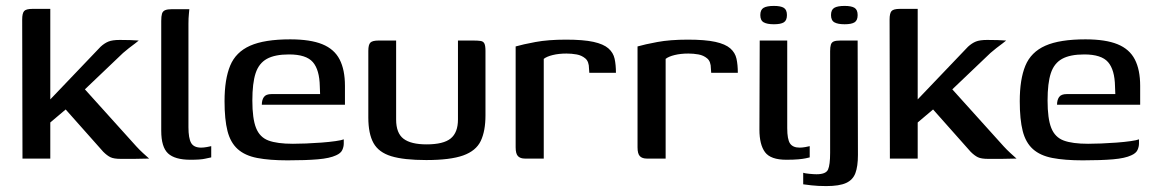

<svg xmlns="http://www.w3.org/2000/svg" viewBox="-20 -536 3906 649"><path d="M56 0 55 -470Q55 -491 61.5 -498.5Q68 -506 90 -506H150V-200L320 -378Q333 -390 346.5 -395.5Q360 -401 385 -401Q404 -401 420 -400.5Q436 -400 449 -399Q446 -396 436.5 -389Q427 -382 416 -373.5Q405 -365 396 -357L267 -234L441 -41Q452 -29 463 -19Q474 -9 484 0Q459 1 433.5 1Q408 1 388 1Q365 1 353.5 -4.5Q342 -10 329 -23L202 -166L150 -122V0Z M624 4Q571 4 548 -17.5Q525 -39 525 -94V-465Q525 -481 527.5 -489.5Q530 -498 538 -501.5Q546 -505 562 -505H620Q620 -503 618.5 -489Q617 -475 617 -456V-106Q617 -69 626 -53Q635 -37 660 -37Q668 -37 679.5 -39Q691 -41 694 -42V-4Q688 -3 673 0.5Q658 4 624 4Z M952 6Q891 6 849.5 -2Q808 -10 783.5 -32Q759 -54 749 -93Q739 -132 739 -194Q739 -268 758 -314Q777 -360 825.5 -381.5Q874 -403 961 -403Q1029 -403 1069.5 -386.5Q1110 -370 1128 -335Q1146 -300 1146 -246V-182H865Q865 -198 872 -208Q879 -218 898 -218H1062L1061 -244Q1060 -300 1037.5 -326Q1015 -352 957 -352Q909 -352 882 -337Q855 -322 844 -288.5Q833 -255 833 -196Q833 -135 845.5 -103.5Q858 -72 887.5 -61Q917 -50 970 -50Q989 -50 1014.5 -51Q1040 -52 1066.5 -54Q1093 -56 1114 -59Q1135 -62 1142 -65V-51Q1142 -40 1137 -29Q1132 -18 1116 -11Q1095 -1 1054.5 2.5Q1014 6 952 6Z M1319 -399V-132Q1319 -86 1344 -67Q1369 -48 1422 -48Q1479 -48 1503.5 -68Q1528 -88 1528 -132V-399Q1529 -399 1536.5 -399Q1544 -399 1553 -399Q1562 -399 1570 -399Q1578 -399 1580 -399Q1596 -399 1605 -397.5Q1614 -396 1617.5 -388.5Q1621 -381 1621 -364V-146Q1621 -93 1605 -59.5Q1589 -26 1545.5 -10.5Q1502 5 1421 5Q1345 5 1302.5 -8Q1260 -21 1242.5 -52.5Q1225 -84 1225 -139V-364Q1225 -385 1232 -392Q1239 -399 1260 -399Q1275 -399 1289.5 -399Q1304 -399 1319 -399Z M1818 0H1754Q1739 0 1731 -8Q1723 -16 1723 -38V-379Q1747 -386 1790 -394Q1833 -402 1893 -402Q1952 -402 1986 -394.5Q2020 -387 2036.5 -372.5Q2053 -358 2057.5 -337.5Q2062 -317 2062 -290H1972L1971 -304Q1971 -328 1958.5 -338.5Q1946 -349 1929 -352Q1912 -355 1895 -355Q1869 -355 1848.5 -350Q1828 -345 1818 -337Z M2230 0H2166Q2151 0 2143 -8Q2135 -16 2135 -38V-379Q2159 -386 2202 -394Q2245 -402 2305 -402Q2364 -402 2398 -394.5Q2432 -387 2448.5 -372.5Q2465 -358 2469.5 -337.5Q2474 -317 2474 -290H2384L2383 -304Q2383 -328 2370.5 -338.5Q2358 -349 2341 -352Q2324 -355 2307 -355Q2281 -355 2260.5 -350Q2240 -345 2230 -337Z M2638 4Q2585 4 2566 -21.5Q2547 -47 2547 -98L2548 -399H2641V-103Q2641 -65 2650.5 -51Q2660 -37 2683 -37Q2692 -37 2703 -39Q2714 -41 2717 -42V-4Q2713 -3 2704 -1Q2695 1 2679 2.5Q2663 4 2638 4ZM2596 -454Q2573 -454 2561.5 -460.5Q2550 -467 2550 -485Q2550 -503 2561 -509.5Q2572 -516 2596 -516Q2619 -516 2629.5 -509.5Q2640 -503 2640 -485Q2640 -467 2629.5 -460.5Q2619 -454 2596 -454Z M2773 93Q2745 93 2723 90.5Q2701 88 2695 87V48Q2700 50 2715.5 51.5Q2731 53 2740 53Q2772 53 2779 37Q2786 21 2786 -19V-363Q2786 -377 2788.5 -385Q2791 -393 2798.5 -396Q2806 -399 2821 -399H2879L2880 -12Q2880 26 2871.5 49Q2863 72 2840 82.5Q2817 93 2773 93ZM2835 -454Q2812 -454 2800.5 -460.5Q2789 -467 2789 -485Q2789 -503 2800 -509.5Q2811 -516 2835 -516Q2858 -516 2868.5 -509.5Q2879 -503 2879 -485Q2879 -467 2868.5 -460.5Q2858 -454 2835 -454Z M2988 0 2987 -470Q2987 -491 2993.5 -498.5Q3000 -506 3022 -506H3082V-200L3252 -378Q3265 -390 3278.5 -395.5Q3292 -401 3317 -401Q3336 -401 3352 -400.5Q3368 -400 3381 -399Q3378 -396 3368.5 -389Q3359 -382 3348 -373.5Q3337 -365 3328 -357L3199 -234L3373 -41Q3384 -29 3395 -19Q3406 -9 3416 0Q3391 1 3365.5 1Q3340 1 3320 1Q3297 1 3285.5 -4.5Q3274 -10 3261 -23L3134 -166L3082 -122V0Z M3640 6Q3579 6 3537.5 -2Q3496 -10 3471.5 -32Q3447 -54 3437 -93Q3427 -132 3427 -194Q3427 -268 3446 -314Q3465 -360 3513.5 -381.5Q3562 -403 3649 -403Q3717 -403 3757.5 -386.5Q3798 -370 3816 -335Q3834 -300 3834 -246V-182H3553Q3553 -198 3560 -208Q3567 -218 3586 -218H3750L3749 -244Q3748 -300 3725.5 -326Q3703 -352 3645 -352Q3597 -352 3570 -337Q3543 -322 3532 -288.5Q3521 -255 3521 -196Q3521 -135 3533.5 -103.5Q3546 -72 3575.5 -61Q3605 -50 3658 -50Q3677 -50 3702.5 -51Q3728 -52 3754.5 -54Q3781 -56 3802 -59Q3823 -62 3830 -65V-51Q3830 -40 3825 -29Q3820 -18 3804 -11Q3783 -1 3742.5 2.5Q3702 6 3640 6Z"/></svg>

Font: Genos Thin Medium
Style: Regular
Weight: 500
Version: Version 1.010